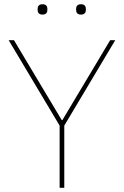

<svg xmlns="http://www.w3.org/2000/svg" viewBox="-20 -888 586 908"><path d="M181 -819C198 -819 204 -829 204 -840V-847C204 -858 198 -868 181 -868C164 -868 158 -858 158 -847V-840C158 -829 164 -819 181 -819ZM363 -819C380 -819 386 -829 386 -840V-847C386 -858 380 -868 363 -868C346 -868 340 -858 340 -847V-840C340 -829 346 -819 363 -819ZM284 0V-294L525 -698H501L275 -320H272L46 -698H21L262 -294V0Z"/></svg>

Font: IBM Plex Devanagari Thin
Style: Regular
Weight: 100
Designer: Mike Abbink, Paul van der Laan, Pieter van Rosmalen, Erin McLaughlin
Foundry: Bold Monday
Version: Version 1.0